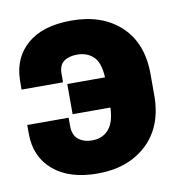

<svg xmlns="http://www.w3.org/2000/svg" viewBox="-61 -514 536 578"><g transform="rotate(-10 207.5 -224.5)"><path d="M400.9 -257.8Q400.9 -352.5 344.5 -405.3Q288.1 -458 193.8 -458Q106.4 -458 59.3 -417.5Q12.2 -377 10.7 -309.1L10.3 -279.3H137.2V-305.2Q137.2 -331.5 152.6 -342.8Q168 -354 192.9 -354Q226.1 -354 245.4 -333Q264.6 -312 264.6 -258.3V-188.5Q264.6 -138.2 245.6 -115Q226.6 -91.8 193.4 -91.8Q168 -91.8 151.6 -105Q135.3 -118.2 135.3 -146.5V-171.4H8.8V-144.5Q8.8 -74.2 57.6 -32.5Q106.4 9.3 192.9 9.3Q286.1 9.3 343.5 -44.4Q400.9 -98.1 400.9 -192.9ZM335.9 -272H148.9V-179.7H335.9Z"/></g></svg>

Font: Roboto Flex Super Cond Bold
Style: Regular
Weight: 700
Width: 3
Designer: Berlow after Robertson
Foundry: Google
Version: Version 3.000